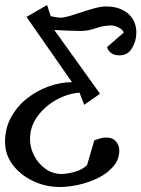

<svg xmlns="http://www.w3.org/2000/svg" viewBox="-30 -520 566 769"><path d="M209 229Q153.8 229 103.5 205.6Q53.2 182.1 21.7 141.1Q-9.8 100.1 -9.8 47.9Q-9.8 -5.9 14.2 -49.8Q38.1 -93.8 77.6 -125.2Q117.2 -156.7 164.6 -173.8Q211.9 -190.9 258.3 -190.9L76.2 -452.1L158.7 -500L172.9 -455.1Q183.6 -453.6 193.1 -451.4Q202.6 -449.2 212.9 -449.2Q227.1 -449.2 249.5 -456.1Q272 -462.9 298.3 -471.7Q324.7 -480.5 350.1 -487.3Q375.5 -494.1 395.5 -494.1Q449.7 -494.1 482.9 -465.6Q516.1 -437 516.1 -389.2Q516.1 -356.9 499 -327.6Q481.9 -298.3 448.7 -298.3Q426.3 -298.3 413.8 -308.6Q401.4 -318.8 398.9 -331.5L465.3 -389.2Q462.4 -400.9 446 -409.4Q429.7 -418 414.6 -418Q385.3 -418 353.8 -407Q322.3 -396 294.9 -396Q276.4 -396 243.9 -397.2Q211.4 -398.4 187.5 -399.9L370.6 -144.5L307.1 -100.1L288.6 -148.9Q241.7 -145.5 196 -120.4Q150.4 -95.2 120.4 -54.4Q90.3 -13.7 90.3 37.1Q90.3 71.3 106.7 103.3Q123 135.3 151.9 156Q180.7 176.8 217.3 176.8Q237.8 176.8 269 168.2Q300.3 159.7 318.8 141.1L347.7 42Q357.9 38.1 371.1 34.4Q384.3 30.8 393.6 30.8Q421.9 30.8 434.8 46.9Q447.8 63 447.8 82Q447.8 118.7 424.3 146.2Q400.9 173.8 364.3 192.1Q327.6 210.4 286.4 219.7Q245.1 229 209 229Z"/></svg>

Font: Charis
Style: Italic
Weight: 400
Italic angle: -11°
Designer: Walt Agee, Miriam Martin, Annie Olsen, Victor Gaultney, Lorna Priest, Alan Ward, Bob Hallissy, Martin Hosken, Sharon Cor
Foundry: SIL Global
Version: Version 7.000